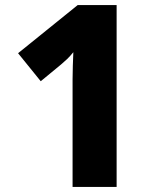

<svg xmlns="http://www.w3.org/2000/svg" viewBox="-20 -734 623 754"><path d="M438 0H265V-384Q265 -397 265 -422Q265 -447 266 -476Q267 -505 268 -529Q255 -513 243.5 -502Q232 -491 220 -481L140 -415L51 -525L285 -714H438Z"/></svg>

Font: Noto Sans Canadian Aboriginal ExtraBold
Style: Regular
Weight: 800
Designer: Monotype Design Team, Typotheque's Kevin King
Foundry: Monotype Imaging Inc.
Version: Version 2.004; ttfautohint (v1.8.4.7-5d5b)